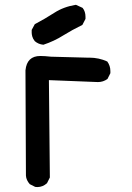

<svg xmlns="http://www.w3.org/2000/svg" viewBox="-20 -754 540 784"><path d="M144.5 -525.4Q162.1 -525.4 188.5 -522.5L335 -518.6Q339.8 -518.6 344.7 -518.6Q383.8 -518.6 418 -502.9Q430.7 -485.4 430.7 -463.9Q430.7 -460.9 430.7 -455.1L418.9 -431.6Q401.4 -418.9 379.9 -418.9L179.7 -426.8L183.6 -29.3L171.9 -5.9Q154.3 9.8 132.8 9.8Q125 9.8 123 8.8L101.6 -2Q86.9 -18.6 85.9 -37.1L84 -465.8Q84 -465.8 84 -466.8Q89.8 -525.4 144.5 -525.4ZM122.1 -585.9Q114.3 -595.7 111.8 -605Q109.4 -614.3 109.4 -620.1Q109.4 -626 109.4 -631.8L122.1 -655.3Q163.1 -676.8 201.7 -701.7Q240.2 -726.6 290 -734.4L315.4 -722.7L317.4 -721.7Q329.1 -707 329.1 -685.5Q329.1 -682.6 329.1 -676.8L316.4 -652.3Q274.4 -631.8 238.3 -609.4Q201.2 -585.9 157.2 -571.3Q136.7 -573.2 122.1 -585.9Z"/></svg>

Font: JasonHandwriting2
Style: SemiBold
Weight: 600
Version: Version 1.04.7